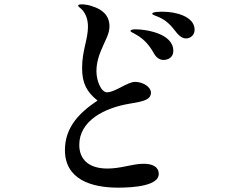

<svg xmlns="http://www.w3.org/2000/svg" viewBox="-20 -836 1040 884"><path d="M524 28C601 28 711 18 711 -35C711 -65 687 -82 641 -82C590 -82 538 -60 475 -60C384 -60 345 -106 345 -169C345 -280 461 -340 579 -359C639 -369 675 -376 675 -410C675 -435 639 -459 602 -459C566 -459 510 -411 473 -411C445 -411 424 -465 424 -508C424 -555 440 -592 454 -624C465 -651 484 -680 484 -715C484 -767 448 -794 405 -807C393 -812 371 -816 357 -816C346 -816 340 -815 340 -809C340 -805 348 -802 360 -789C376 -770 385 -745 385 -713C385 -655 358 -603 358 -523C358 -453 379 -413 429 -373C348 -319 279 -252 279 -145C279 -10 400 28 524 28ZM837 -659C854 -659 876 -672 876 -699C876 -760 790 -782 730 -782C717 -782 681 -782 681 -773C681 -767 695 -765 714 -756C750 -739 767 -719 796 -682C808 -668 822 -659 837 -659ZM733 -560C753 -560 778 -571 778 -602C778 -683 649 -701 605 -701C596 -701 581 -700 581 -694C581 -688 592 -686 606 -677C645 -655 668 -627 690 -588C701 -569 717 -560 733 -560Z"/></svg>

Font: Shippori Mincho OTF SemiBold
Style: Regular
Weight: 600
Designer: FONTDASU
Foundry: FONTDASU / Google Inc. / but / Adobe
Version: Version 3.300;hotconv 1.0.109;makeotfexe 2.5.65596